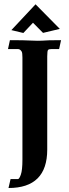

<svg xmlns="http://www.w3.org/2000/svg" viewBox="-20 -769 331 915"><path d="M20.5 127 30.3 84.5H65.4Q71.8 84.5 79.3 63.2Q86.9 42 86.9 -8.8V-494.6Q86.9 -516.6 83.5 -522.9Q76.2 -535.2 65.4 -535.2H18.1L27.3 -577.6Q95.7 -577.6 127.9 -575.7Q145.5 -574.7 159.2 -574.7Q168.9 -574.7 180.2 -575.2Q204.1 -577.6 271 -577.6L261.7 -535.2H226.1Q213.9 -535.2 209.5 -531.5Q205.1 -527.8 205.1 -500.5V-56.2Q205.1 127 20.5 127ZM185.1 -612.3 137.2 -660.6 91.3 -611.8 34.2 -625.5 149.4 -748.5 265.1 -631.3Z"/></svg>

Font: Quaaykop
Style: Bold
Weight: 700
Designer: Tup Wanders
Foundry: Free font, DO NOT SELL
Version: Version 1.00;July 31, 2023;FontCreator 11.5.0.2430 64-bit